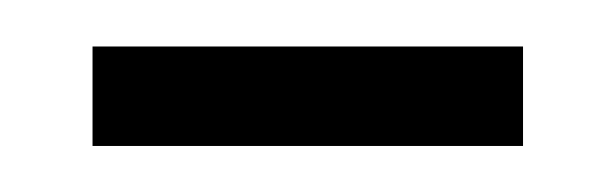

<svg xmlns="http://www.w3.org/2000/svg" viewBox="-20 39 266 83"><path d="M20 59.1H206.1V102.1H20Z"/></svg>

Font: Linden Hill
Style: Italic
Weight: 400
Italic angle: -5.60001°
Version: Version 1.201